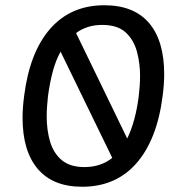

<svg xmlns="http://www.w3.org/2000/svg" viewBox="-20 -700 694 732"><path d="M293 12Q182 12 124 -56Q66 -124 66 -251Q66 -289 72 -334Q93 -501 171.5 -590.5Q250 -680 378 -680Q490 -680 548 -612.5Q606 -545 606 -417Q606 -379 600 -334Q579 -168 500.5 -78Q422 12 293 12ZM465 -172Q497 -238 509 -334Q511 -352 512.5 -371.5Q514 -391 514 -411Q514 -459 502 -503.5Q490 -548 459 -576.5Q428 -605 369 -605Q312 -605 270 -574ZM302 -63Q364 -63 408 -98L211 -503Q193 -471 181.5 -428.5Q170 -386 163 -334Q161 -315 159.5 -295.5Q158 -276 158 -257Q158 -204 171 -160Q184 -116 215.5 -89.5Q247 -63 302 -63Z"/></svg>

Font: Atkinson Hyperlegible
Style: Italic
Weight: 400
Italic angle: -12°
Designer: Elliott Scott, Megan Eiswerth, Linus Boman, Theodore Petrosky
Foundry: Braille Institute
Version: Version 1.006; ttfautohint (v1.8.3)